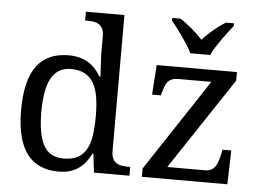

<svg xmlns="http://www.w3.org/2000/svg" viewBox="-53 -835 1232 914"><g transform="rotate(5 562.5 -378.0)"><path d="M505.9 -109.9Q505.9 -87.9 512.5 -74.5Q519 -61 530.3 -53.7Q541.5 -46.4 556.4 -44.2Q571.3 -42 587.9 -42H596.2V0H426.8L416 -89.8H412.1Q400.9 -66.9 386.5 -48.6Q372.1 -30.3 353.5 -17.3Q335 -4.4 311.5 2.7Q288.1 9.8 258.8 9.8Q209.5 9.8 171.4 -6.6Q133.3 -22.9 107.4 -56.9Q81.5 -90.8 68.4 -143.1Q55.2 -195.3 55.2 -267.1Q55.2 -339.4 68.4 -392.1Q81.5 -444.8 107.4 -479Q133.3 -513.2 171.4 -529.5Q209.5 -545.9 258.8 -545.9Q287.6 -545.9 311 -539.6Q334.5 -533.2 353.3 -521.5Q372.1 -509.8 386.7 -493.7Q401.4 -477.5 412.1 -458H418Q416.5 -482.4 415 -503.9Q414.1 -522.5 413.1 -540.8Q412.1 -559.1 412.1 -567.9V-649.9Q412.1 -671.9 405.5 -685.3Q398.9 -698.7 387.7 -706.1Q376.5 -713.4 361.6 -715.6Q346.7 -717.8 330.1 -717.8H321.8V-759.8H505.9ZM275.9 -54.2Q314.9 -54.2 341.1 -67.1Q367.2 -80.1 383.1 -106.4Q398.9 -132.8 405.5 -172.9Q412.1 -212.9 412.1 -267.1Q412.1 -319.3 405.5 -359.4Q398.9 -399.4 383.1 -426.5Q367.2 -453.6 340.8 -467.8Q314.5 -481.9 274.9 -481.9Q242.2 -481.9 218.8 -467.8Q195.3 -453.6 180.4 -426.3Q165.5 -398.9 158.7 -358.6Q151.9 -318.4 151.9 -266.1Q151.9 -159.7 180.7 -106.9Q209.5 -54.2 275.9 -54.2ZM953.6 -57.1Q971.2 -57.1 982.7 -64Q994.1 -70.8 1001.7 -82Q1009.3 -93.3 1013.9 -108.2Q1018.6 -123 1022 -139.2L1026.9 -162.1H1068.8L1064 0H655.8V-40L945.8 -479H789.6Q770 -479 757.3 -473.9Q744.6 -468.8 736.6 -458.5Q728.5 -448.2 723.4 -433.1Q718.3 -418 712.9 -397.9L711.9 -394H669.9L679.7 -536.1H1063V-495.1L772 -57.1ZM733.9 -766.1H772.9Q787.1 -757.3 801.5 -746.6Q815.9 -735.8 829.8 -723.9Q843.8 -711.9 856.7 -699.5Q869.6 -687 880.9 -674.8Q892.1 -687 905 -699.5Q918 -711.9 932.1 -723.9Q946.3 -735.8 960.9 -746.6Q975.6 -757.3 989.7 -766.1H1028.8V-752.9Q1017.1 -738.8 1002.9 -720.2Q988.8 -701.7 974.9 -681.9Q960.9 -662.1 948.7 -642.6Q936.5 -623 928.7 -606H834Q826.2 -623 814 -642.6Q801.8 -662.1 787.8 -681.9Q773.9 -701.7 759.8 -720.2Q745.6 -738.8 733.9 -752.9Z"/></g></svg>

Font: Noto Serif
Style: Regular
Weight: 400
Designer: Monotype Design team
Foundry: Monotype Imaging Inc.
Version: Version 1.02